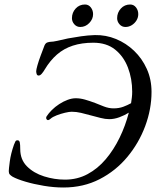

<svg xmlns="http://www.w3.org/2000/svg" viewBox="-20 -820 694 854"><path d="M262 14Q220 14 175 6.5Q130 -1 93 -12Q56 -23 36 -34Q28 -39 23.5 -44Q19 -49 19 -59Q19 -67 23.5 -101.5Q28 -136 42 -176Q46 -186 48.5 -191Q51 -196 58 -196Q66 -196 68 -186.5Q70 -177 70 -157Q70 -110 100 -80Q130 -50 176 -35.5Q222 -21 269 -21Q324 -21 369.5 -45.5Q415 -70 450.5 -112Q486 -154 512 -207.5Q538 -261 553 -319Q534 -307 511 -298.5Q488 -290 466 -290Q448 -290 427 -295.5Q406 -301 383 -307Q362 -313 340.5 -318Q319 -323 299 -323Q288 -323 269 -318.5Q250 -314 232 -307Q214 -300 205 -292Q194 -282 188.5 -288Q183 -294 187 -302Q196 -316 210.5 -330.5Q225 -345 243.5 -357Q262 -369 281 -376Q300 -383 317 -383Q337 -383 358 -377Q379 -371 403 -362Q420 -355 442 -346.5Q464 -338 485 -338Q509 -338 528 -345Q547 -352 563 -361Q565 -374 566.5 -386.5Q568 -399 568 -412Q568 -470 549 -519.5Q530 -569 492 -599.5Q454 -630 395 -630Q344 -630 304 -617Q264 -604 233.5 -577.5Q203 -551 179 -511Q174 -502 166.5 -493Q159 -484 152 -484Q145 -484 143 -491Q141 -498 141 -503Q141 -510 146.5 -529.5Q152 -549 161 -573Q170 -597 178 -618Q183 -629 191.5 -631.5Q200 -634 204 -634Q215 -634 235.5 -638.5Q256 -643 282 -649Q309 -654 340 -658.5Q371 -663 402 -664Q451 -665 496 -646.5Q541 -628 576.5 -594Q612 -560 633 -513.5Q654 -467 654 -411Q654 -335 626 -259.5Q598 -184 546.5 -122Q495 -60 423 -23Q351 14 262 14ZM538 -700Q522 -700 511.5 -712Q501 -724 501 -739Q501 -764 517.5 -782Q534 -800 559 -800Q575 -800 585 -787Q595 -774 595 -757Q595 -742 587 -729Q579 -716 566 -708Q553 -700 538 -700ZM337 -700Q321 -700 310.5 -712Q300 -724 300 -739Q300 -764 316.5 -782Q333 -800 358 -800Q374 -800 384 -787Q394 -774 394 -757Q394 -735 377 -717.5Q360 -700 337 -700Z"/></svg>

Font: EB Garamond
Style: Italic
Weight: 400
Italic angle: -17.2°
Designer: Georg Duffner and Octavio Pardo
Foundry: Georg Duffner
Version: Version 1.001